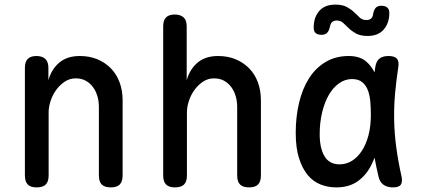

<svg xmlns="http://www.w3.org/2000/svg" viewBox="-20 -803 1840 833"><path d="M191 -316V-42Q191 -15 178.5 -2.5Q166 10 139 10Q113 10 100.5 -2.5Q88 -15 88 -42V-509Q88 -535 100.5 -547.5Q113 -560 138 -560Q163 -560 176.5 -547.5Q190 -535 190 -509V-455Q204 -504 238 -532Q272 -560 326 -560Q368 -560 402 -546Q436 -532 461 -506.5Q486 -481 499 -445.5Q512 -410 512 -367V-42Q512 -15 499.5 -2.5Q487 10 461 10Q434 10 421.5 -2.5Q409 -15 409 -42V-340Q409 -364 402.5 -386Q396 -408 383.5 -425Q371 -442 352.5 -452.5Q334 -463 308 -463Q282 -463 260.5 -448.5Q239 -434 223.5 -412.5Q208 -391 199.5 -365Q191 -339 191 -316Z M791 -316V-42Q791 -15 778.5 -2.5Q766 10 739 10Q713 10 700.5 -2.5Q688 -15 688 -42V-689Q688 -715 700.5 -727.5Q713 -740 738 -740Q763 -740 776.5 -727.5Q790 -715 790 -689V-455Q804 -504 838 -532Q872 -560 926 -560Q968 -560 1002 -546Q1036 -532 1061 -506.5Q1086 -481 1099 -445.5Q1112 -410 1112 -367V-42Q1112 -15 1099.5 -2.5Q1087 10 1061 10Q1034 10 1021.5 -2.5Q1009 -15 1009 -42V-340Q1009 -364 1002.5 -386Q996 -408 983.5 -425Q971 -442 952.5 -452.5Q934 -463 908 -463Q882 -463 860.5 -448.5Q839 -434 823.5 -412.5Q808 -391 799.5 -365Q791 -339 791 -316Z M1439 10Q1403 10 1371 -2.5Q1339 -15 1315.5 -43Q1292 -71 1277.5 -116Q1263 -161 1263 -227Q1263 -296 1277.5 -357Q1292 -418 1320.5 -463Q1349 -508 1392.5 -534Q1436 -560 1493 -560Q1541 -560 1569 -536Q1591 -517 1605 -489Q1606 -500 1608 -511Q1612 -538 1626.5 -549Q1641 -560 1665 -560Q1692 -560 1702 -548.5Q1712 -537 1708 -511Q1699 -453 1694 -397Q1689 -341 1690 -283.5Q1691 -226 1699 -165.5Q1707 -105 1722 -38Q1727 -14 1719 -2Q1711 10 1685 10Q1659 10 1643 -2Q1627 -14 1622 -38Q1612 -80 1605 -119Q1599 -103 1592 -89Q1570 -44 1532.5 -17Q1495 10 1439 10ZM1453 -90Q1482 -90 1506.5 -105Q1531 -120 1549.5 -148Q1568 -176 1578.5 -215.5Q1589 -255 1589 -305Q1589 -330 1587 -357.5Q1585 -385 1577.5 -407.5Q1570 -430 1553.5 -445Q1537 -460 1507 -460Q1477 -460 1451 -441.5Q1425 -423 1406.5 -391Q1388 -359 1377.5 -315Q1367 -271 1367 -221Q1367 -160 1388 -125Q1409 -90 1453 -90ZM1411 -686Q1407 -668 1398.5 -660Q1390 -652 1375 -652Q1357 -652 1348.5 -660.5Q1340 -669 1341 -687Q1342 -730 1366 -756.5Q1390 -783 1435 -783Q1466 -783 1485 -772.5Q1504 -762 1517 -749.5Q1530 -737 1541 -726.5Q1552 -716 1570 -716Q1578 -716 1583.5 -718.5Q1589 -721 1592 -724.5Q1595 -728 1597 -733.5Q1599 -739 1599 -744Q1603 -762 1611 -770Q1619 -778 1634 -778Q1652 -778 1661 -769.5Q1670 -761 1669 -743Q1668 -701 1644 -674Q1620 -647 1575 -647Q1544 -647 1525 -657.5Q1506 -668 1493 -680.5Q1480 -693 1469 -703.5Q1458 -714 1440 -714Q1433 -714 1427.5 -711.5Q1422 -709 1419 -705.5Q1416 -702 1414 -696.5Q1412 -691 1411 -686Z"/></svg>

Font: Maple Mono Medium
Style: Regular
Weight: 500
Monospace: yes
Designer: subframe7536
Version: Version 7.000